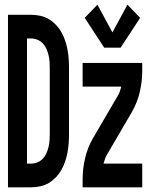

<svg xmlns="http://www.w3.org/2000/svg" viewBox="-20 -798 640 818"><path d="M14 0V-735H113Q133 -735 152.5 -730.5Q172 -726 188 -716.5Q204 -707 218 -692.5Q232 -678 241.5 -661Q251 -644 257.5 -625Q264 -606 267.5 -587Q271 -568 272.5 -548.5Q274 -529 274 -509V-226Q274 -206 272.5 -186.5Q271 -167 267.5 -148Q264 -129 257.5 -110Q251 -91 241.5 -74Q232 -57 218 -42.5Q204 -28 188 -18.5Q172 -9 152.5 -4.5Q133 0 113 0ZM95 -101H113Q127 -101 140 -106.5Q153 -112 162.5 -122Q172 -132 177.5 -144.5Q183 -157 186.5 -170.5Q190 -184 191 -198Q192 -212 192 -226V-509Q192 -523 191 -537Q190 -551 186.5 -564.5Q183 -578 177.5 -590.5Q172 -603 162.5 -613Q153 -623 140 -628.5Q127 -634 113 -634H95ZM424 -595 341 -722 395 -778 459 -660 523 -778 577 -722 494 -595ZM332 0V-33Q332 -79 342.5 -124Q353 -169 376 -209L480 -387Q486 -396 490 -407Q494 -418 497 -429H332V-530H586V-497Q586 -451 575.5 -406Q565 -361 542 -321L438 -143Q432 -134 428 -123Q424 -112 421 -101H586V0Z"/></svg>

Font: Iosevka Curly Extended
Style: Bold
Weight: 700
Width: 7
Monospace: yes
Designer: Belleve Invis
Foundry: Belleve Invis
Version: Version 11.1.0; ttfautohint (v1.8.3)